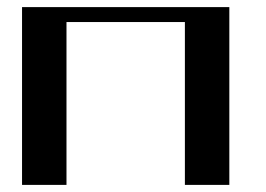

<svg xmlns="http://www.w3.org/2000/svg" viewBox="-20 -520 748 540"><path d="M625 -500V0H500V-458H167V0H42V-500Z"/></svg>

Font: okolaks
Style: Bold
Weight: 600
Width: 8
Version: Version 000.6.0